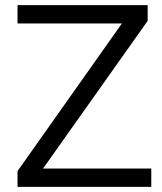

<svg xmlns="http://www.w3.org/2000/svg" viewBox="-20 -725 629 745"><path d="M48 0V-61L453 -634H48V-705H553V-644L147 -71H567V0Z"/></svg>

Font: Nunito Sans
Style: Regular
Weight: 400
Designer: Vernon Adams
Foundry: Vernon Adams
Version: Version 3.101; ttfautohint (v1.8.4.7-5d5b);gftools[0.9.27]